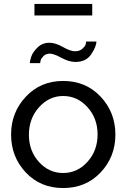

<svg xmlns="http://www.w3.org/2000/svg" viewBox="-20 -940 639 970"><path d="M154 -862V-920H446V-862ZM232 -669Q212 -669 200 -657Q188 -645 185.5 -635.5Q183 -626 183 -621H131Q131 -634 138.5 -655.5Q146 -677 170 -700.5Q194 -724 230 -724Q260 -724 298 -702.5Q336 -681 359 -681Q382 -681 396 -693.5Q410 -706 412.5 -715Q415 -724 415 -730H467Q467 -705 441 -666Q415 -627 361 -627Q329 -627 290 -648Q251 -669 232 -669ZM299 -531Q414 -531 488.5 -451.5Q563 -372 563 -260Q563 -148 488.5 -69Q414 10 299 10Q184 10 110 -69Q36 -148 36 -260Q36 -372 110.5 -451.5Q185 -531 299 -531ZM473 -261Q473 -342 422 -398.5Q371 -455 299 -455Q228 -455 177 -398Q126 -341 126 -259Q126 -178 176.5 -122Q227 -66 299 -66Q371 -66 422 -122.5Q473 -179 473 -261Z"/></svg>

Font: Raleway-v4020 Medium
Style: Regular
Weight: 500
Designer: Matt McInerney, Pablo Impallari, Rodrigo Fuenzalida
Foundry: Matt McInerney, Pablo Impallari, Rodrigo Fuenzalida
Version: Version 4.020;PS 004.020;hotconv 1.0.88;makeotf.lib2.5.64775